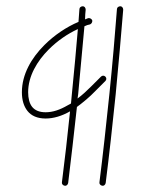

<svg xmlns="http://www.w3.org/2000/svg" viewBox="-20 -363 504 614"><path d="M268 -285C273 -287 276 -293 275 -298C273 -303 267 -306 262 -305C259 -304 255 -302 252 -301C252 -312 253 -322 254 -332C254 -338 250 -343 245 -343C239 -343 234 -339 234 -334C233 -321 232 -307 231 -293C193 -277 154 -251 122 -219C80 -177 50 -125 50 -68C50 -43 56 -23 68 -8C80 7 99 16 126 16C151 16 178 8 204 -7C196 71 187 150 178 220C177 225 181 230 187 231C192 232 197 228 198 222C207 147 217 63 226 -21C245 -35 266 -52 286 -73L317 -104C321 -108 321 -114 317 -118C313 -122 307 -122 303 -118L272 -87C257 -72 243 -59 228 -48C229 -53 229 -57 230 -62C237 -138 244 -213 250 -279C256 -282 262 -284 268 -285ZM374 -332C374 -338 370 -343 365 -343C359 -343 354 -339 354 -334C348 -256 340 -161 330 -64C320 33 309 133 298 220C297 225 301 230 307 231C312 232 317 228 318 222C329 135 340 36 350 -62C359 -159 368 -254 374 -332ZM83 -21C74 -32 70 -49 70 -68C70 -119 98 -167 136 -205C163 -232 196 -255 229 -270C224 -207 217 -136 210 -64C209 -53 208 -43 207 -32C203 -30 200 -28 196 -26C172 -12 149 -4 126 -4C106 -4 92 -10 83 -21Z"/></svg>

Font: Mistral SingleLine OTF-SVG Regular
Style: Regular
Weight: 300
Designer: François Chastanet, Élisa Garzelli, Anais Alves, Morgane Autin
Foundry: institut supérieur des arts et du design Toulouse / isdaT
Version: Version 1.000;hotconv 1.0.117;makeotfexe 2.5.65602 DEVELOPME